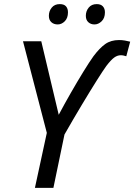

<svg xmlns="http://www.w3.org/2000/svg" viewBox="-20 -915 654 935"><path d="M150 0 208 -268 92 -714H181L266 -356Q293 -407 324.5 -462Q356 -517 385.5 -565Q415 -613 435 -641Q465 -681 492.5 -700.5Q520 -720 560 -720Q574 -720 588.5 -717.5Q603 -715 614 -712L595 -641Q588 -643 582 -644.5Q576 -646 568 -646Q552 -646 536.5 -635Q521 -624 498 -594Q482 -572 450.5 -522Q419 -472 378.5 -404.5Q338 -337 294 -260L240 0ZM440 -796Q422 -796 410 -807Q398 -818 398 -838Q398 -861 412 -878Q426 -895 451 -895Q471 -895 481 -884Q491 -873 491 -855Q491 -827 475 -811.5Q459 -796 440 -796ZM261 -796Q242 -796 230 -807Q218 -818 218 -838Q218 -861 232 -878Q246 -895 271 -895Q292 -895 301.5 -884Q311 -873 311 -855Q311 -827 295.5 -811.5Q280 -796 261 -796Z"/></svg>

Font: Manna Sans
Style: Italic
Weight: 400
Italic angle: -12°
Designer: Monotype Design Team
Foundry: Monotype Imaging Inc.
Version: Version 2.001.1; ttfautohint (v1.8.2)